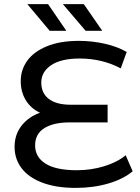

<svg xmlns="http://www.w3.org/2000/svg" viewBox="-20 -907 684 935"><path d="M626 -73Q581 -35 508 -13.5Q435 8 349 8Q253 8 186 -17.5Q119 -43 85 -88Q51 -133 51 -192Q51 -252 85.5 -295.5Q120 -339 175 -358Q131 -378 106 -418.5Q81 -459 81 -512Q81 -567 112.5 -611Q144 -655 208 -681.5Q272 -708 364 -708Q429 -708 490.5 -694Q552 -680 597 -654L568 -574Q478 -622 368 -622Q277 -622 229 -589.5Q181 -557 181 -505Q181 -453 218 -425Q255 -397 324 -397H504V-311H320Q241 -311 196 -283Q151 -255 151 -199Q151 -142 202 -110Q253 -78 354 -78Q424 -78 487.5 -97.5Q551 -117 592 -151ZM113 -887H214L303 -757H222ZM286 -887H388L478 -757H397Z"/></svg>

Font: Montserrat Alternates Medium
Style: Regular
Weight: 500
Designer: Julieta Ulanovsky
Foundry: Julieta Ulanovsky
Version: Version 7.200